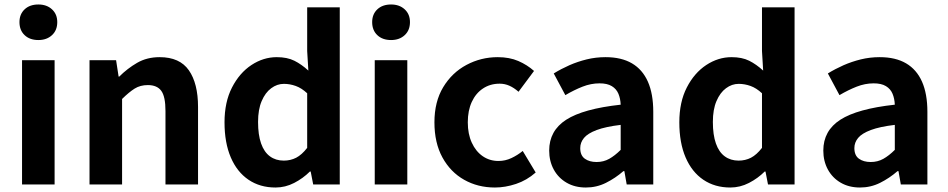

<svg xmlns="http://www.w3.org/2000/svg" viewBox="-20 -831 4269 865"><path d="M79.3 0V-559.8H226V0ZM152.9 -650.6Q114.2 -650.6 91 -672.6Q67.7 -694.5 67.7 -731.4Q67.7 -767.1 91 -789Q114.2 -810.8 152.9 -810.8Q190.5 -810.8 214.2 -789Q238 -767.1 238 -731.4Q238 -694.5 214.2 -672.6Q190.5 -650.6 152.9 -650.6Z M383.3 0V-559.8H503L514.4 -485.9H517.2Q553.5 -522.2 597.7 -547.9Q641.9 -573.5 699.2 -573.5Q789.6 -573.5 830.9 -514.3Q872.2 -455 872.2 -349.1V0H725.5V-330.9Q725.5 -396 706.5 -421.9Q687.5 -447.7 646.1 -447.7Q611.9 -447.7 586.6 -431.9Q561.3 -416 530 -385.1V0Z M1221.2 13.8Q1151.3 13.8 1099.6 -21.2Q1047.9 -56.2 1019.7 -122Q991.5 -187.8 991.5 -279.9Q991.5 -371.2 1025.2 -436.8Q1058.9 -502.4 1112.7 -538Q1166.6 -573.5 1226.7 -573.5Q1274 -573.5 1306.3 -557.3Q1338.6 -541.1 1369.2 -513L1363.9 -601.1V-797.9H1510.7V0H1391L1379.7 -58.3H1376.2Q1345.5 -27.6 1305.4 -6.9Q1265.3 13.8 1221.2 13.8ZM1258.5 -107.4Q1288.9 -107.4 1314.3 -120.4Q1339.6 -133.5 1363.9 -164.8V-410.8Q1338.8 -434.2 1312.4 -443.7Q1286 -453.2 1259.1 -453.2Q1228.2 -453.2 1201.7 -433.4Q1175.1 -413.7 1158.9 -375.7Q1142.6 -337.8 1142.6 -281.5Q1142.6 -223.5 1156.3 -184.6Q1170 -145.7 1196.2 -126.6Q1222.4 -107.4 1258.5 -107.4Z M1668.3 0V-559.8H1815V0ZM1741.9 -650.6Q1703.2 -650.6 1680 -672.6Q1656.7 -694.5 1656.7 -731.4Q1656.7 -767.1 1680 -789Q1703.2 -810.8 1741.9 -810.8Q1779.5 -810.8 1803.2 -789Q1827 -767.1 1827 -731.4Q1827 -694.5 1803.2 -672.6Q1779.5 -650.6 1741.9 -650.6Z M2209.8 13.8Q2132.7 13.8 2071 -21.1Q2009.3 -55.9 1973.2 -121.7Q1937.2 -187.5 1937.2 -279.9Q1937.2 -372.8 1976.8 -438.4Q2016.4 -503.9 2081.8 -538.7Q2147.1 -573.5 2222.5 -573.5Q2275 -573.5 2315.1 -556.2Q2355.2 -538.8 2385.9 -511.4L2316.1 -417.6Q2295.6 -435.6 2274.9 -444.8Q2254.2 -454 2231.1 -454Q2188.4 -454 2155.9 -432.3Q2123.3 -410.7 2105.4 -371.7Q2087.5 -332.7 2087.5 -279.9Q2087.5 -227.4 2105.5 -188.2Q2123.5 -148.9 2154.7 -127.3Q2185.9 -105.8 2225.7 -105.8Q2256.4 -105.8 2284 -118.8Q2311.7 -131.9 2335 -150.9L2393.4 -53.9Q2353.4 -18.6 2304.8 -2.4Q2256.2 13.8 2209.8 13.8Z M2619.4 13.8Q2569.9 13.8 2532.6 -7.9Q2495.4 -29.5 2474.8 -67.2Q2454.2 -105 2454.2 -152.6Q2454.2 -242.2 2530.9 -291.6Q2607.7 -341 2776.3 -359.4Q2775.2 -386.8 2766.1 -408.6Q2757 -430.4 2736.4 -442.9Q2715.8 -455.5 2681.1 -455.5Q2642.3 -455.5 2604.3 -440.5Q2566.3 -425.6 2527 -402.4L2474.7 -500.1Q2508.1 -520.7 2545.2 -537.1Q2582.3 -553.4 2623.3 -563.5Q2664.3 -573.5 2708.1 -573.5Q2779.4 -573.5 2827 -545.7Q2874.6 -517.8 2898.9 -463Q2923.1 -408.3 2923.1 -327V0H2803.4L2792.9 -59.9H2788.4Q2752.3 -28.4 2710 -7.3Q2667.8 13.8 2619.4 13.8ZM2667.7 -101.1Q2699.1 -101.1 2724.6 -115.4Q2750.1 -129.7 2776.3 -155.8V-268.4Q2708.4 -260.3 2668.2 -245.2Q2628 -230.1 2611.1 -209.7Q2594.1 -189.3 2594.1 -163.8Q2594.1 -130.8 2614.7 -116Q2635.3 -101.1 2667.7 -101.1Z M3270.2 13.8Q3200.3 13.8 3148.6 -21.2Q3096.9 -56.2 3068.7 -122Q3040.5 -187.8 3040.5 -279.9Q3040.5 -371.2 3074.2 -436.8Q3107.9 -502.4 3161.7 -538Q3215.6 -573.5 3275.7 -573.5Q3323 -573.5 3355.3 -557.3Q3387.6 -541.1 3418.2 -513L3412.9 -601.1V-797.9H3559.7V0H3440L3428.7 -58.3H3425.2Q3394.5 -27.6 3354.4 -6.9Q3314.3 13.8 3270.2 13.8ZM3307.5 -107.4Q3337.9 -107.4 3363.3 -120.4Q3388.6 -133.5 3412.9 -164.8V-410.8Q3387.8 -434.2 3361.4 -443.7Q3335 -453.2 3308.1 -453.2Q3277.2 -453.2 3250.7 -433.4Q3224.1 -413.7 3207.9 -375.7Q3191.6 -337.8 3191.6 -281.5Q3191.6 -223.5 3205.3 -184.6Q3219 -145.7 3245.2 -126.6Q3271.4 -107.4 3307.5 -107.4Z M3854.4 13.8Q3804.9 13.8 3767.6 -7.9Q3730.4 -29.5 3709.8 -67.2Q3689.2 -105 3689.2 -152.6Q3689.2 -242.2 3765.9 -291.6Q3842.7 -341 4011.3 -359.4Q4010.2 -386.8 4001.1 -408.6Q3992 -430.4 3971.4 -442.9Q3950.8 -455.5 3916.1 -455.5Q3877.3 -455.5 3839.3 -440.5Q3801.3 -425.6 3762 -402.4L3709.7 -500.1Q3743.1 -520.7 3780.2 -537.1Q3817.3 -553.4 3858.3 -563.5Q3899.3 -573.5 3943.1 -573.5Q4014.4 -573.5 4062 -545.7Q4109.6 -517.8 4133.9 -463Q4158.1 -408.3 4158.1 -327V0H4038.4L4027.9 -59.9H4023.4Q3987.3 -28.4 3945 -7.3Q3902.8 13.8 3854.4 13.8ZM3902.7 -101.1Q3934.1 -101.1 3959.6 -115.4Q3985.1 -129.7 4011.3 -155.8V-268.4Q3943.4 -260.3 3903.2 -245.2Q3863 -230.1 3846.1 -209.7Q3829.1 -189.3 3829.1 -163.8Q3829.1 -130.8 3849.7 -116Q3870.3 -101.1 3902.7 -101.1Z"/></svg>

Font: Noto Sans TC Thin
Style: Regular
Weight: 100
Designer: Ryoko NISHIZUKA 西塚涼子 (kana, bopomofo & ideographs); Paul D. Hunt (Latin, Greek & Cyrillic); Sandoll Communications 산돌커뮤니
Foundry: Adobe
Version: Version 2.004-H2;hotconv 1.0.118;makeotfexe 2.5.65603